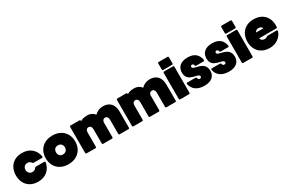

<svg xmlns="http://www.w3.org/2000/svg" viewBox="133 -2013 4917 3294"><g transform="rotate(-30 2591.5 -366.0)"><path d="M298 -561C133 -561 17 -454 17 -277C17 -100 133 7 298 7C441 7 546 -75 573 -216C575 -230 567 -238 554 -238H390C379 -238 373 -233 367 -224C352 -201 325 -187 294 -187C243 -187 207 -223 207 -277C207 -331 243 -367 294 -367C325 -367 352 -353 367 -330C373 -320 379 -315 390 -315H554C567 -315 575 -323 573 -337C546 -479 441 -561 298 -561Z M898 8C1064 8 1191 -99 1191 -276C1191 -453 1065 -560 899 -560C733 -560 607 -453 607 -276C607 -99 732 8 898 8ZM811 -276C811 -338 852 -366 898 -366C945 -366 987 -338 987 -276C987 -214 944 -186 898 -186C851 -186 811 -214 811 -276Z M1239 -532V-20C1239 -7 1246 0 1259 0H1431C1444 0 1451 -7 1451 -20V-298C1451 -346 1473 -373 1509 -373C1544 -373 1567 -346 1567 -298V-20C1567 -7 1574 0 1587 0H1759C1772 0 1779 -7 1779 -20V-315C1784 -352 1804 -373 1836 -373C1871 -373 1894 -346 1894 -298V-20C1894 -7 1901 0 1914 0H2086C2099 0 2106 -7 2106 -20V-338C2106 -474 2034 -560 1905 -560C1828 -560 1767 -527 1735 -490C1701 -535 1651 -560 1591 -560C1525 -560 1478 -544 1451 -524V-538C1451 -547 1444 -552 1431 -552H1259C1246 -552 1239 -545 1239 -532Z M2166 -532V-20C2166 -7 2173 0 2186 0H2358C2371 0 2378 -7 2378 -20V-298C2378 -346 2400 -373 2436 -373C2471 -373 2494 -346 2494 -298V-20C2494 -7 2501 0 2514 0H2686C2699 0 2706 -7 2706 -20V-315C2711 -352 2731 -373 2763 -373C2798 -373 2821 -346 2821 -298V-20C2821 -7 2828 0 2841 0H3013C3026 0 3033 -7 3033 -20V-338C3033 -474 2961 -560 2832 -560C2755 -560 2694 -527 2662 -490C2628 -535 2578 -560 2518 -560C2452 -560 2405 -544 2378 -524V-538C2378 -547 2371 -552 2358 -552H2186C2173 -552 2166 -545 2166 -532Z M3093 -532V-20C3093 -7 3100 0 3113 0H3285C3298 0 3305 -7 3305 -20V-532C3305 -545 3298 -552 3285 -552H3113C3100 -552 3093 -545 3093 -532ZM3113 -582H3285C3298 -582 3305 -589 3305 -602V-720C3305 -733 3298 -740 3285 -740H3113C3100 -740 3093 -733 3093 -720V-602C3093 -589 3100 -582 3113 -582Z M3592 8C3737 8 3805 -66 3805 -164C3804 -376 3553 -312 3553 -385C3553 -403 3561 -414 3582 -414C3603 -414 3613 -403 3616 -382C3618 -370 3625 -363 3637 -363H3783C3796 -363 3804 -371 3801 -385C3782 -485 3721 -560 3578 -560C3426 -560 3364 -479 3365 -379C3366 -176 3612 -243 3612 -167C3612 -149 3606 -137 3582 -137C3560 -137 3548 -147 3544 -169C3541 -182 3535 -189 3523 -189H3362C3349 -189 3341 -181 3344 -168C3362 -66 3444 8 3592 8Z M4078 8C4223 8 4291 -66 4291 -164C4290 -376 4039 -312 4039 -385C4039 -403 4047 -414 4068 -414C4089 -414 4099 -403 4102 -382C4104 -370 4111 -363 4123 -363H4269C4282 -363 4290 -371 4287 -385C4268 -485 4207 -560 4064 -560C3912 -560 3850 -479 3851 -379C3852 -176 4098 -243 4098 -167C4098 -149 4092 -137 4068 -137C4046 -137 4034 -147 4030 -169C4027 -182 4021 -189 4009 -189H3848C3835 -189 3827 -181 3830 -168C3848 -66 3930 8 4078 8Z M4342 -532V-20C4342 -7 4349 0 4362 0H4534C4547 0 4554 -7 4554 -20V-532C4554 -545 4547 -552 4534 -552H4362C4349 -552 4342 -545 4342 -532ZM4362 -582H4534C4547 -582 4554 -589 4554 -602V-720C4554 -733 4547 -740 4534 -740H4362C4349 -740 4342 -733 4342 -720V-602C4342 -589 4349 -582 4362 -582Z M4956 -342H4812C4824 -372 4850 -388 4885 -388C4922 -388 4948 -369 4956 -342ZM4603 -277C4603 -101 4720 7 4885 7C5014 7 5117 -68 5149 -174C5153 -187 5146 -196 5132 -196H4958C4948 -196 4941 -192 4933 -185C4923 -176 4908 -170 4884 -170C4852 -170 4818 -185 4808 -229H5145C5157 -229 5165 -235 5166 -248C5167 -260 5167 -274 5167 -283C5167 -455 5051 -561 4885 -561C4720 -561 4603 -453 4603 -277Z"/></g></svg>

Font: Malmofest Black-Rounded
Style: Regular
Weight: 800
Designer: Jonny Pinhorn (Poppins), Kolossal
Version: Version 1.004;Glyphs 3.1.2 (3151)